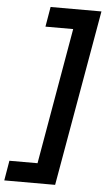

<svg xmlns="http://www.w3.org/2000/svg" viewBox="-128 -778 538 959"><g transform="rotate(5 140.5 -298.5)"><path d="M341 -740 186 143H-69L-52 43H89L208 -640H69L86 -740Z"/></g></svg>

Font: Inria Sans
Style: Bold Italic
Weight: 700
Italic angle: -10°
Designer: Black Foundry Team
Foundry: Black Foundry
Version: Version 1.2; ttfautohint (v1.8.3)